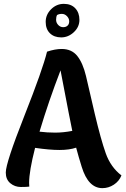

<svg xmlns="http://www.w3.org/2000/svg" viewBox="-20 -970 655 996"><path d="M224 -702Q266 -716 300 -716Q352 -716 381 -679.5Q410 -643 426 -576Q431 -556 446.5 -488Q462 -420 472 -378Q503 -247 528.5 -175Q554 -103 610 -60Q598 -30 570.5 -12Q543 6 511 6Q438 6 404 -104Q388 -155 375 -204Q340 -192 288.5 -192Q237 -192 162 -203Q131 -82 131 -21Q131 -8 132 -2Q119 0 88 0Q57 0 33.5 -19.5Q10 -39 10 -75Q10 -125 106 -368Q202 -611 224 -702ZM185 -287Q225 -282 266.5 -282Q308 -282 355 -291Q346 -332 294 -605Q232 -444 185 -287ZM392 -867Q392 -830 363 -803Q334 -776 297.5 -776Q261 -776 239 -797.5Q217 -819 217 -856.5Q217 -894 245 -922Q273 -950 311 -950Q349 -950 370.5 -927Q392 -904 392 -867ZM276 -892Q271 -883 271 -867.5Q271 -852 282 -840.5Q293 -829 307.5 -829Q322 -829 330.5 -837Q339 -845 339 -859.5Q339 -874 327.5 -886Q316 -898 301 -898Q286 -898 276 -892Z"/></svg>

Font: Salsa
Style: Regular
Weight: 400
Designer: John Vargas Beltrn
Foundry: John Vargas Beltran
Version: Version 1.002